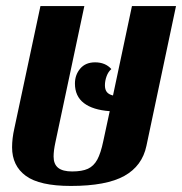

<svg xmlns="http://www.w3.org/2000/svg" viewBox="-20 -595 596 628"><path d="M555.7 -575.2 459 -118.2Q445.3 -52.2 386.5 -19.5Q327.6 13.2 211.9 13.2Q109.4 13.2 64.5 -19.8Q19.5 -52.7 19.5 -113.3Q19.5 -142.1 26.9 -174.8L112.3 -575.2H255.9L161.1 -128.9Q155.3 -102.1 155.3 -83Q155.3 -58.1 170.2 -46.1Q185.1 -34.2 215.8 -34.2Q248.5 -34.2 267.6 -43Q286.6 -51.8 298.1 -72.8Q309.6 -93.8 317.9 -133.8L338.9 -231.4Q283.7 -235.4 254.4 -257.8Q225.1 -280.3 225.1 -321.8Q225.1 -350.1 242.4 -370.6Q259.8 -391.1 291 -391.1Q324.7 -391.1 344.2 -369.1Q334 -360.4 328.6 -345.5Q323.2 -330.6 323.2 -315.9Q323.2 -302.2 329.3 -294.2Q335.4 -286.1 349.6 -282.7L411.6 -575.2Z"/></svg>

Font: Pattaya
Style: Regular
Weight: 400
Designer: Pablo Impallari / Thai characters Designed by Thanarat Vachiruckul and Suppakit Chalermlarp
Foundry: Pablo Impallari
Version: Version 2.000